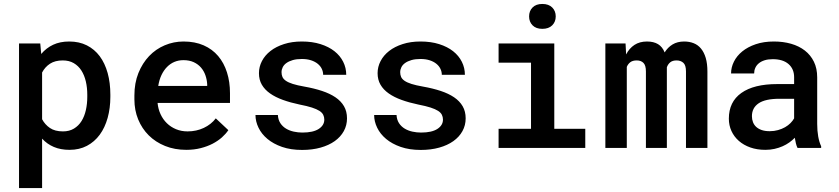

<svg xmlns="http://www.w3.org/2000/svg" viewBox="-20 -748 4241 971"><path d="M538.1 -258.8Q538.1 -201.2 524.4 -151.9Q510.7 -102.5 484.4 -66.7Q458 -30.8 419.7 -10.5Q381.3 9.8 331.5 9.8Q286.6 9.8 252.2 -4.9Q217.8 -19.5 192.9 -46.9V203.1H76.2V-528.3H183.6L188.5 -475.1Q213.9 -505.4 248.8 -521.7Q283.7 -538.1 330.1 -538.1Q380.4 -538.1 419.2 -518.6Q458 -499 484.4 -463.6Q510.7 -428.2 524.4 -378.7Q538.1 -329.1 538.1 -269ZM421.4 -269Q421.4 -304.7 414.1 -336.2Q406.7 -367.7 391.6 -391.4Q376.5 -415 353 -428.7Q329.6 -442.4 297.4 -442.4Q258.3 -442.4 232.9 -425.8Q207.5 -409.2 192.9 -381.3V-145Q207.5 -117.7 232.7 -100.6Q257.8 -83.5 298.3 -83.5Q330.6 -83.5 354 -97.7Q377.4 -111.8 392.3 -135.7Q407.2 -159.7 414.3 -191.4Q421.4 -223.1 421.4 -258.8Z M921.9 9.8Q863.3 9.8 814.9 -9.8Q766.6 -29.3 732.2 -63.5Q697.8 -97.7 678.7 -144.3Q659.7 -190.9 659.7 -245.1V-265.1Q659.7 -328.1 679.9 -378.4Q700.2 -428.7 734.1 -464.4Q768.1 -500 813.2 -519Q858.4 -538.1 908.2 -538.1Q965.8 -538.1 1009.8 -518.8Q1053.7 -499.5 1083.3 -464.6Q1112.8 -429.7 1127.9 -381.8Q1143.1 -334 1143.1 -276.9V-227.5H776.9Q779.8 -196.8 792 -170.4Q804.2 -144 824 -124.8Q843.8 -105.5 870.4 -94.5Q897 -83.5 928.7 -83.5Q973.1 -83.5 1010.5 -101.1Q1047.9 -118.7 1071.3 -149.4L1134.8 -89.8Q1122.1 -70.8 1102.1 -53Q1082 -35.2 1055.2 -21.2Q1028.3 -7.3 994.9 1.2Q961.4 9.8 921.9 9.8ZM907.7 -443.8Q883.3 -443.8 862.3 -435.1Q841.3 -426.3 824.7 -409.4Q808.1 -392.6 796.6 -368.4Q785.2 -344.2 780.3 -313.5H1027.8V-322.3Q1026.4 -345.7 1018.8 -367.4Q1011.2 -389.2 996.6 -406.2Q981.9 -423.3 959.7 -433.6Q937.5 -443.8 907.7 -443.8Z M1620.1 -143.1Q1620.1 -156.2 1614.7 -167.2Q1609.4 -178.2 1595.5 -187.3Q1581.5 -196.3 1557.4 -204.1Q1533.2 -211.9 1495.6 -219.2Q1448.7 -229 1410.9 -242.7Q1373 -256.3 1345.9 -275.4Q1318.8 -294.4 1304.2 -319.6Q1289.6 -344.7 1289.6 -377.9Q1289.6 -410.2 1304.7 -439.2Q1319.8 -468.3 1347.9 -490.2Q1376 -512.2 1416.3 -525.1Q1456.5 -538.1 1506.3 -538.1Q1559.1 -538.1 1600.8 -524.9Q1642.6 -511.7 1671.4 -489Q1700.2 -466.3 1715.6 -435.5Q1731 -404.8 1731 -369.6H1614.3Q1614.3 -385.3 1607.4 -399.7Q1600.6 -414.1 1586.9 -425.3Q1573.2 -436.5 1553 -443.1Q1532.7 -449.7 1506.3 -449.7Q1480 -449.7 1460.7 -444.1Q1441.4 -438.5 1428.7 -429.4Q1416 -420.4 1409.9 -408.2Q1403.8 -396 1403.8 -382.8Q1403.8 -369.6 1408.4 -358.9Q1413.1 -348.1 1425.8 -339.4Q1438.5 -330.6 1460.9 -323.5Q1483.4 -316.4 1519 -310.1Q1568.8 -301.3 1608.6 -288.1Q1648.4 -274.9 1676.5 -255.9Q1704.6 -236.8 1719.7 -210.7Q1734.9 -184.6 1734.9 -149.4Q1734.9 -114.3 1718.8 -85Q1702.6 -55.7 1672.9 -34.4Q1643.1 -13.2 1601.3 -1.5Q1559.6 10.3 1507.8 10.3Q1450.2 10.3 1406.2 -5.1Q1362.3 -20.5 1332.5 -45.4Q1302.7 -70.3 1287.4 -102.1Q1272 -133.8 1272 -166.5H1385.3Q1386.7 -142.1 1397.9 -125Q1409.2 -107.9 1426.8 -97.4Q1444.3 -86.9 1465.8 -82.3Q1487.3 -77.6 1509.3 -77.6Q1563.5 -77.6 1591.8 -95.9Q1620.1 -114.3 1620.1 -143.1Z M2220.2 -143.1Q2220.2 -156.2 2214.8 -167.2Q2209.5 -178.2 2195.6 -187.3Q2181.6 -196.3 2157.5 -204.1Q2133.3 -211.9 2095.7 -219.2Q2048.8 -229 2011 -242.7Q1973.1 -256.3 1946 -275.4Q1918.9 -294.4 1904.3 -319.6Q1889.6 -344.7 1889.6 -377.9Q1889.6 -410.2 1904.8 -439.2Q1919.9 -468.3 1948 -490.2Q1976.1 -512.2 2016.4 -525.1Q2056.6 -538.1 2106.4 -538.1Q2159.2 -538.1 2200.9 -524.9Q2242.7 -511.7 2271.5 -489Q2300.3 -466.3 2315.7 -435.5Q2331.1 -404.8 2331.1 -369.6H2214.4Q2214.4 -385.3 2207.5 -399.7Q2200.7 -414.1 2187 -425.3Q2173.3 -436.5 2153.1 -443.1Q2132.8 -449.7 2106.4 -449.7Q2080.1 -449.7 2060.8 -444.1Q2041.5 -438.5 2028.8 -429.4Q2016.1 -420.4 2010 -408.2Q2003.9 -396 2003.9 -382.8Q2003.9 -369.6 2008.5 -358.9Q2013.2 -348.1 2025.9 -339.4Q2038.6 -330.6 2061 -323.5Q2083.5 -316.4 2119.1 -310.1Q2168.9 -301.3 2208.7 -288.1Q2248.5 -274.9 2276.6 -255.9Q2304.7 -236.8 2319.8 -210.7Q2335 -184.6 2335 -149.4Q2335 -114.3 2318.8 -85Q2302.7 -55.7 2272.9 -34.4Q2243.2 -13.2 2201.4 -1.5Q2159.7 10.3 2107.9 10.3Q2050.3 10.3 2006.3 -5.1Q1962.4 -20.5 1932.6 -45.4Q1902.8 -70.3 1887.5 -102.1Q1872.1 -133.8 1872.1 -166.5H1985.4Q1986.8 -142.1 1998 -125Q2009.3 -107.9 2026.9 -97.4Q2044.4 -86.9 2065.9 -82.3Q2087.4 -77.6 2109.4 -77.6Q2163.6 -77.6 2191.9 -95.9Q2220.2 -114.3 2220.2 -143.1Z M2501.5 -528.3H2783.2V-96.7H2939.9V0H2501.5V-96.7H2665.5V-431.2H2501.5ZM2655.8 -665Q2655.8 -692.4 2673.3 -710.2Q2690.9 -728 2722.7 -728Q2754.9 -728 2772.7 -710.2Q2790.5 -692.4 2790.5 -665Q2790.5 -637.7 2772.7 -619.9Q2754.9 -602.1 2722.7 -602.1Q2690.9 -602.1 2673.3 -619.9Q2655.8 -637.7 2655.8 -665Z M3143.6 -528.3 3146.5 -472.7Q3162.1 -503.4 3188.5 -520.8Q3214.8 -538.1 3252 -538.1Q3285.6 -538.1 3307.9 -524.7Q3330.1 -511.2 3341.3 -482.9Q3356.9 -508.3 3381.3 -523.2Q3405.8 -538.1 3440.4 -538.1Q3466.3 -538.1 3488 -529.5Q3509.8 -521 3525.1 -502.4Q3540.5 -483.9 3549.1 -455.1Q3557.6 -426.3 3557.6 -385.7V0H3449.2V-386.7Q3449.2 -418.5 3435.8 -430.4Q3422.4 -442.4 3401.4 -442.4Q3381.3 -442.4 3369.6 -432.9Q3357.9 -423.3 3352.5 -407.7V0H3246.6V-386.7Q3246.6 -417.5 3234.1 -429.9Q3221.7 -442.4 3200.2 -442.4Q3179.7 -442.4 3168 -433.6Q3156.2 -424.8 3149.9 -409.7V0H3041.5V-528.3Z M4013.2 0Q4008.3 -9.8 4005.1 -22.9Q4002 -36.1 3999.5 -51.3Q3987.3 -38.6 3971.9 -27.6Q3956.5 -16.6 3937.7 -8.3Q3918.9 0 3897.2 4.9Q3875.5 9.8 3850.6 9.8Q3808.6 9.8 3774.7 -2.2Q3740.7 -14.2 3716.6 -35.4Q3692.4 -56.6 3679.2 -85.4Q3666 -114.3 3666 -147.9Q3666 -232.9 3729.2 -277.8Q3792.5 -322.8 3910.6 -322.8H3996.1V-357.4Q3996.1 -399.4 3967.8 -424.1Q3939.5 -448.7 3887.7 -448.7Q3864.3 -448.7 3846.7 -443.1Q3829.1 -437.5 3817.4 -427.7Q3805.7 -418 3799.8 -404.8Q3793.9 -391.6 3793.9 -376.5H3677.2Q3677.2 -407.2 3691.7 -436.3Q3706.1 -465.3 3733.9 -488Q3761.7 -510.7 3802 -524.4Q3842.3 -538.1 3894 -538.1Q3940.9 -538.1 3981 -526.6Q4021 -515.1 4050.3 -492.4Q4079.6 -469.7 4096.2 -435.8Q4112.8 -401.9 4112.8 -356.4V-121.1Q4112.8 -86.4 4117.9 -57.9Q4123 -29.3 4132.8 -8.3V0ZM3872.6 -84.5Q3895 -84.5 3914.8 -90.1Q3934.6 -95.7 3950.4 -104.7Q3966.3 -113.8 3977.8 -125.5Q3989.3 -137.2 3996.1 -149.4V-248.5H3921.9Q3850.6 -248.5 3816.7 -225.6Q3782.7 -202.6 3782.7 -160.2Q3782.7 -144 3788.1 -130.1Q3793.5 -116.2 3804.4 -106.2Q3815.4 -96.2 3832.3 -90.3Q3849.1 -84.5 3872.6 -84.5Z"/></svg>

Font: TypoPRO Roboto Mono
Style: Regular
Weight: 500
Designer: Google
Version: Version 2.000986; 2015; ttfautohint (v1.3)